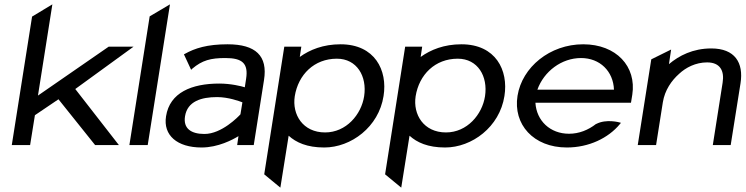

<svg xmlns="http://www.w3.org/2000/svg" viewBox="-20 -665 3417 880"><path d="M34 0H118L140 -137L248 -210L416 0H525L325 -257L592 -451H478L154 -227L220 -645L127 -589Z M573 0H657L759 -645L666 -590Z M741 -132C727 -45 792 11 904 11C980 11 1047 -25 1073 -41L1067 0H1143L1190 -298C1208 -409 1152 -462 1023 -462C930 -462 873 -444 827 -418L823 -416L856 -345L861 -350C907 -389 946 -399 1013 -399C1090 -399 1119 -375 1108 -304L1102 -265C1086 -270 1038 -282 985 -282C859 -282 758 -241 741 -132ZM828 -132C839 -201 903 -220 975 -220C1027 -220 1078 -201 1091 -196L1082 -141C1072 -130 996 -51 917 -51C856 -51 819 -76 828 -132Z M1191 134 1265 195 1303 -43C1337 -12 1387 11 1466 11C1589 11 1716 -83 1738 -225C1757 -343 1698 -462 1541 -462C1461 -462 1400 -437 1354 -404L1361 -451H1283ZM1331 -224C1347 -323 1420 -396 1524 -396C1616 -396 1663 -315 1649 -224C1636 -140 1567 -58 1470 -58C1368 -58 1318 -140 1331 -224Z M1745 134 1819 195 1857 -43C1891 -12 1941 11 2020 11C2143 11 2270 -83 2292 -225C2311 -343 2252 -462 2095 -462C2015 -462 1954 -437 1908 -404L1915 -451H1837ZM1885 -224C1901 -323 1974 -396 2078 -396C2170 -396 2217 -315 2203 -224C2190 -140 2121 -58 2024 -58C1922 -58 1872 -140 1885 -224Z M2352 -226C2331 -95 2425 11 2578 11C2679 11 2768 -32 2821 -96L2826 -102L2819 -104C2819 -104 2759 -121 2713 -97H2712C2676 -69 2634 -52 2588 -52C2502 -52 2439 -111 2434 -194H2872L2878 -231C2898 -360 2805 -462 2653 -462C2500 -462 2373 -357 2352 -226ZM2443 -254C2473 -338 2554 -399 2643 -399C2730 -399 2791 -338 2794 -254Z M2903 0H2987L3018 -196C3027 -252 3058 -296 3093 -327C3123 -355 3168 -379 3221 -379C3280 -379 3301 -341 3292 -286L3247 0H3329L3374 -283C3389 -378 3348 -443 3240 -443C3156 -443 3092 -410 3046 -371L3056 -438L2965 -393Z"/></svg>

Font: Charger Sport
Style: DfBdExtObl
Weight: 400
Designer: Jasper
Foundry: Cannot Into Space Fonts
Version: Version 1.1